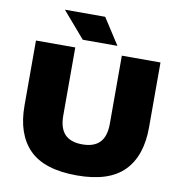

<svg xmlns="http://www.w3.org/2000/svg" viewBox="-100 -1043 1078 1145"><g transform="rotate(10 439.0 -470.5)"><path d="M62 -347V-740H300V-328Q300 -251.5 335 -214.8Q370 -178 441 -178Q512 -178 547 -214.8Q582 -251.5 582 -328V-740H816V-347Q816 -173.5 725.5 -81.8Q635 10 441 10Q244 10 153 -81.5Q62 -173 62 -347ZM336 -793 200 -951H444L546 -793Z"/></g></svg>

Font: Encode Sans Expanded Black
Style: Regular
Weight: 900
Width: 7
Designer: Multiple Designers
Foundry: Impallari Type
Version: Version 2.000